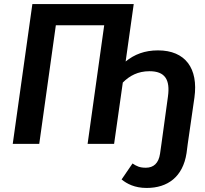

<svg xmlns="http://www.w3.org/2000/svg" viewBox="-20 -711 1014 949"><path d="M761 -462C695 -462 644 -442 601 -407L641 -691H140L43 0H174L256 -586H495L413 0H544L587 -303C621 -337 662 -359 719 -359C795 -359 822 -318 810 -233L778 0L771 49C764 96 739 118 701 118C671 118 656 111 635 97L581 176C607 197 645 218 705 218C809 218 884 163 902 46L908 0L941 -229C961 -373 896 -462 761 -462Z"/></svg>

Font: Fira Sans Medium
Style: Italic
Weight: 500
Italic angle: -8°
Designer: bBox Type GmbH & Carrois Corporate GbR & Edenspiekermann AG
Foundry: bBox Type GmbH & Carrois Corporate GbR & Edenspiekermann AG
Version: Version 4.301;PS 004.301;hotconv 1.0.88;makeotf.lib2.5.64775